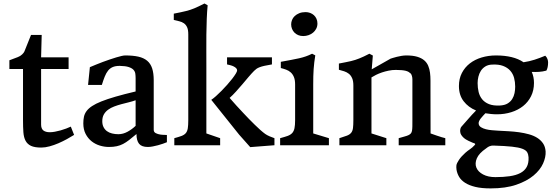

<svg xmlns="http://www.w3.org/2000/svg" viewBox="-20 -823 3128 1088"><path d="M110.4 -432.1H33.2V-481.4L81.1 -499.5Q95.2 -504.9 105.2 -514.4Q115.2 -523.9 118.2 -531.2L155.8 -625H216.3L212.9 -498H368.7V-432.1H212.9V-117.2Q212.9 -93.8 225.8 -83.7Q238.8 -73.7 262.2 -73.7Q275.4 -73.7 291.5 -76.7Q307.6 -79.6 323.7 -84.2Q339.8 -88.9 355 -94.5Q370.1 -100.1 381.3 -105.5L399.9 -58.6Q382.3 -47.4 359.1 -34.7Q335.9 -22 311 -11.2Q286.1 -0.5 261 6.3Q235.8 13.2 213.9 13.2Q176.8 13.2 156 3.7Q135.3 -5.9 125 -25.1Q114.7 -44.4 112.5 -73.7Q110.4 -103 110.4 -142.6Z M452.1 -124Q452.1 -144.5 455.8 -161.6Q459.5 -178.7 470.5 -193.6Q481.4 -208.5 501.7 -221.9Q522 -235.4 554.9 -248.5Q587.9 -261.7 635.3 -275.4Q682.6 -289.1 748.5 -304.7V-379.4Q748.5 -393.1 746.8 -405.5Q745.1 -418 736.3 -427.5Q727.5 -437 709.2 -443.1Q690.9 -449.2 658.2 -449.7Q634.8 -449.7 619.1 -443.1Q603.5 -436.5 592.5 -422.9Q581.5 -409.2 573.5 -388.9Q565.4 -368.7 557.1 -341.8H479L489.3 -442.4Q505.4 -449.2 524.4 -457Q543.5 -464.8 563.2 -472.2Q583 -479.5 602.5 -486.1Q622.1 -492.7 638.9 -497.8Q655.8 -502.9 668.9 -505.9Q682.1 -508.8 689.5 -508.8Q733.4 -508.8 763.9 -502Q794.4 -495.1 814 -478.8Q833.5 -462.4 842.3 -435.3Q851.1 -408.2 851.1 -368.2V-87.4Q851.1 -74.2 862.8 -68.4Q874.5 -62.5 888.4 -60.5Q902.3 -58.6 914.1 -58.6Q925.8 -58.6 925.8 -57.6V-17.1Q916 -13.2 903.1 -8.5Q890.1 -3.9 875.5 0Q860.8 3.9 845.9 6.8Q831.1 9.8 817.4 9.8Q782.7 9.8 768.1 -8.3Q753.4 -26.4 753.4 -63.5Q730 -43.9 712.2 -30Q694.3 -16.1 677.5 -7.3Q660.6 1.5 641.6 5.6Q622.6 9.8 597.2 9.8Q571.8 9.8 545.9 2Q520 -5.9 499.3 -22.2Q478.5 -38.6 465.3 -64Q452.1 -89.4 452.1 -124ZM559.6 -136.2Q559.6 -116.7 566.7 -102.8Q573.7 -88.9 585.9 -79.8Q598.1 -70.8 615 -66.7Q631.8 -62.5 650.9 -62.5Q677.2 -62.5 702.6 -76.4Q728 -90.3 748.5 -109.9V-254.9Q731 -248.5 710 -243.4Q689 -238.3 668 -232.7Q647 -227.1 627.4 -219.7Q607.9 -212.4 592.8 -201.4Q577.6 -190.4 568.6 -174.6Q559.6 -158.7 559.6 -136.2Z M967.8 -40Q993.2 -46.9 1008.8 -52.7Q1024.4 -58.6 1033 -68.8Q1041.5 -79.1 1044.2 -96.2Q1046.9 -113.3 1046.9 -142.6V-628.4Q1046.9 -654.8 1040 -669.2Q1033.2 -683.6 1021.7 -691.4Q1010.3 -699.2 995.6 -702.6Q981 -706.1 964.8 -710V-745.6Q986.8 -750 1003.4 -753.4Q1020 -756.8 1033.4 -760.3Q1046.9 -763.7 1058.1 -767.3Q1069.3 -771 1081.3 -775.9Q1093.3 -780.8 1106.9 -787.4Q1120.6 -793.9 1138.7 -803.2L1156.7 -793Q1153.3 -758.8 1151.6 -716.1Q1149.9 -673.3 1149.4 -626.7Q1148.9 -580.1 1149.2 -532.2Q1149.4 -484.4 1149.4 -439.5V-66.9L1227.5 -40V0H967.8ZM1177.2 -257.3Q1188.5 -264.6 1203.6 -278.1Q1218.8 -291.5 1235.1 -308.1Q1251.5 -324.7 1267.3 -342.5Q1283.2 -360.4 1295.7 -376.5Q1308.1 -392.6 1315.9 -405.3Q1323.7 -418 1323.7 -423.8Q1323.7 -431.2 1318.1 -436.8Q1312.5 -442.4 1304.2 -446.5Q1295.9 -450.7 1285.6 -453.4Q1275.4 -456.1 1266.6 -458V-498H1521V-458Q1495.1 -453.6 1478.5 -450Q1461.9 -446.3 1451.2 -442.1Q1440.4 -438 1433.3 -432.9Q1426.3 -427.7 1419.9 -421.4Q1404.8 -406.2 1387.9 -386.2Q1371.1 -366.2 1353.3 -345.2Q1335.4 -324.2 1317.1 -304Q1298.8 -283.7 1281.2 -268.1Q1319.8 -223.6 1357.4 -184.1Q1373 -167 1390.1 -149.7Q1407.2 -132.3 1423.6 -116.2Q1439.9 -100.1 1455.3 -86.4Q1470.7 -72.8 1482.9 -64Q1492.7 -57.1 1507.8 -50.5Q1522.9 -43.9 1535.2 -40V0L1397.9 10.7L1335 -60.1Z M1567.4 -40Q1593.3 -46.9 1609.6 -52.7Q1626 -58.6 1635.5 -68.8Q1645 -79.1 1648.7 -96.2Q1652.3 -113.3 1652.3 -142.6V-344.2Q1652.3 -370.1 1645.5 -386.5Q1638.7 -402.8 1627.4 -412.8Q1616.2 -422.9 1601.6 -428.2Q1586.9 -433.6 1571.3 -437.5V-472.7Q1604.5 -479 1629.9 -483.6Q1655.3 -488.3 1675.8 -492.9Q1696.3 -497.6 1713.6 -503.7Q1731 -509.8 1748.5 -518.6L1766.6 -509.3Q1763.2 -489.3 1761 -470.2Q1758.8 -451.2 1757.3 -431.4Q1755.9 -411.6 1755.4 -390.4Q1754.9 -369.1 1754.9 -345.2V-66.9L1843.8 -40V0H1567.4ZM1698.2 -618.7Q1682.6 -618.7 1669.9 -624Q1657.2 -629.4 1648.4 -638.4Q1639.6 -647.5 1634.8 -659.4Q1629.9 -671.4 1629.9 -685.1Q1629.9 -697.3 1634.8 -709.7Q1639.6 -722.2 1649.9 -731.9Q1660.2 -741.7 1675.5 -748Q1690.9 -754.4 1711.4 -754.4Q1725.1 -754.4 1737.5 -749.8Q1750 -745.1 1759 -736.8Q1768.1 -728.5 1773.4 -716.6Q1778.8 -704.6 1778.8 -689.9Q1778.8 -673.8 1772.2 -660.9Q1765.6 -647.9 1754.4 -638.4Q1743.2 -628.9 1728.5 -623.8Q1713.9 -618.7 1698.2 -618.7Z M1903.3 -40Q1930.2 -48.3 1946 -54.4Q1961.9 -60.5 1970 -70.6Q1978 -80.6 1980.2 -97.2Q1982.4 -113.8 1982.4 -142.6V-338.4Q1982.4 -364.3 1975.3 -380.1Q1968.3 -396 1956.8 -405Q1945.3 -414.1 1930.7 -418.9Q1916 -423.8 1900.4 -427.7V-462.9Q1922.9 -467.3 1939.2 -470.5Q1955.6 -473.6 1968.8 -476.8Q1981.9 -480 1993.2 -483.6Q2004.4 -487.3 2016.1 -491.9Q2027.8 -496.6 2041.5 -502.9Q2055.2 -509.3 2073.2 -518.6L2092.8 -508.3L2086.4 -430.2Q2103 -439.5 2121.1 -449.7Q2136.7 -458.5 2155.5 -469.2Q2174.3 -480 2193.4 -490.7Q2198.2 -492.2 2207.5 -495.1Q2216.8 -498 2228.8 -501Q2240.7 -503.9 2254.6 -506.3Q2268.6 -508.8 2282.2 -508.8Q2319.3 -508.8 2344 -501.5Q2368.7 -494.1 2383.8 -481.2Q2398.9 -468.3 2406.5 -450.2Q2414.1 -432.1 2416.7 -411.1Q2419.4 -390.1 2419.4 -366.5Q2419.4 -342.8 2419.4 -318.4L2419.9 -66.9Q2438.5 -60.1 2454.6 -54.7Q2468.8 -49.8 2482.4 -45.7Q2496.1 -41.5 2503.4 -40V0H2239.3V-40Q2259.3 -45.9 2272.9 -49.6Q2286.6 -53.2 2295.2 -57.4Q2303.7 -61.5 2308.3 -67.1Q2313 -72.8 2314.7 -82.3Q2316.4 -91.8 2316.7 -106.4Q2316.9 -121.1 2316.9 -143.6V-373.5Q2316.9 -383.3 2314.2 -392.6Q2311.5 -401.9 2307.6 -406.2Q2301.8 -411.6 2295.2 -415.5Q2288.6 -419.4 2278.8 -421.9Q2269 -424.3 2255.4 -425.5Q2241.7 -426.8 2222.7 -426.8Q2202.1 -426.8 2182.1 -422.6Q2162.1 -418.5 2144 -412.4Q2126 -406.2 2110.8 -398.7Q2095.7 -391.1 2085 -384.3V-66.9L2169.4 -40V0H1903.3Z M2587.9 -76.2Q2586.9 -82 2588.4 -90.6Q2589.8 -99.1 2594.2 -104.5Q2614.3 -126.5 2634 -149.7Q2653.8 -172.9 2677.7 -196.8Q2633.8 -214.8 2607.2 -249.5Q2580.6 -284.2 2580.6 -335.4Q2580.6 -377 2597.2 -409.2Q2613.8 -441.4 2642.3 -463.6Q2670.9 -485.8 2709.2 -497.3Q2747.6 -508.8 2791 -508.8Q2839.8 -508.8 2879.2 -499.3Q2918.5 -489.7 2946.8 -470.2Q2979.5 -475.1 3009 -484.6Q3038.6 -494.1 3069.8 -507.3Q3078.6 -499 3082.3 -488.5Q3085.9 -478 3085.9 -470.2Q3085.9 -454.6 3083.3 -442.4Q3080.6 -430.2 3076.2 -422.9Q3054.7 -417 3034.2 -415.8Q3013.7 -414.6 2993.2 -415.5Q3005.9 -387.7 3005.9 -353Q3005.9 -311 2989.3 -277.8Q2972.7 -244.6 2944.1 -221.9Q2915.5 -199.2 2877.4 -187.3Q2839.4 -175.3 2795.9 -175.3Q2778.8 -175.3 2762.5 -177Q2746.1 -178.7 2730.5 -181.2Q2724.1 -174.3 2717 -166.7Q2710 -159.2 2704.1 -151.6Q2698.2 -144 2694.8 -136.2Q2691.4 -128.4 2692.4 -122.1Q2693.8 -109.4 2705.6 -102.1Q2717.3 -94.7 2733.6 -90.6Q2750 -86.4 2768.8 -85Q2787.6 -83.5 2803.2 -82.5Q2831.5 -81.1 2862.1 -79.3Q2892.6 -77.6 2921.9 -73.5Q2951.2 -69.3 2977.5 -62Q3003.9 -54.7 3024.2 -42Q3044.4 -29.3 3057.1 -10.7Q3069.8 7.8 3071.8 34.7Q3073.7 66.9 3057.4 103.5Q3041 140.1 3003.4 171.6Q2965.8 203.1 2905.5 223.9Q2845.2 244.6 2760.3 244.6Q2709 244.6 2673.6 236.1Q2638.2 227.5 2615.5 212.9Q2592.8 198.2 2581.5 179Q2570.3 159.7 2566.9 138.7Q2564.9 123 2566.4 113.3Q2567.9 102.5 2580.6 83.3Q2593.3 64 2616.7 43Q2629.4 31.7 2643.3 22.5Q2657.2 13.2 2669.9 -1Q2673.8 -4.9 2672.6 -7.3Q2671.4 -9.8 2667.5 -11.2Q2662.1 -12.7 2658.2 -14.4Q2654.3 -16.1 2651.1 -17.6Q2647.9 -19 2644 -20.8Q2640.1 -22.5 2634.8 -24.9Q2627.9 -27.8 2619.9 -33Q2611.8 -38.1 2605 -44.7Q2598.1 -51.3 2593.3 -59.3Q2588.4 -67.4 2587.9 -76.2ZM2813.5 -225.1Q2839.8 -226.6 2856.4 -236.6Q2873 -246.6 2882.6 -262Q2892.1 -277.3 2895.8 -295.7Q2899.4 -314 2899.4 -332Q2899.4 -358.4 2893.1 -381.8Q2886.7 -405.3 2871.3 -422.6Q2856 -439.9 2830.8 -449.5Q2805.7 -459 2768.1 -457Q2745.6 -456.1 2730 -446.3Q2714.4 -436.5 2704.8 -421.6Q2695.3 -406.7 2690.9 -388.4Q2686.5 -370.1 2686.5 -352.1Q2686.5 -325.7 2692.1 -302Q2697.8 -278.3 2712.2 -260.5Q2726.6 -242.7 2751.2 -232.9Q2775.9 -223.1 2813.5 -225.1ZM2734.4 18.1Q2694.3 45.4 2682.1 74.2Q2669.9 103 2679.4 126.7Q2689 150.4 2717.3 165.5Q2745.6 180.7 2787.1 180.7Q2832.5 180.7 2868.2 175.5Q2903.8 170.4 2928.2 157.7Q2952.6 145 2964.6 123.3Q2976.6 101.6 2975.1 68.4Q2974.1 51.8 2967.3 39.8Q2960.4 27.8 2939.9 20Q2919.4 12.2 2881.1 8.1Q2842.8 3.9 2779.3 2Q2770 1.5 2763.2 2.9Q2756.3 4.4 2751.2 6.8Q2746.1 9.3 2742.2 12.2Q2738.3 15.1 2734.4 18.1Z"/></svg>

Font: Donegal One
Style: Regular
Weight: 400
Designer: Gary Lonergan
Foundry: Sorkin Type Co.
Version: Version 1.004